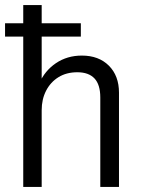

<svg xmlns="http://www.w3.org/2000/svg" viewBox="-20 -740 557 760"><path d="M0 -595V-648H300V-595ZM72 0V-720H145V0ZM377 0V-354Q377 -405 354 -429.5Q331 -454 286 -454Q243 -454 211.5 -434.5Q180 -415 162.5 -381Q145 -347 145 -304L135 -409Q157 -460 201.5 -490Q246 -520 304 -520Q371 -520 411 -480Q451 -440 451 -373V0Z"/></svg>

Font: Instrument Sans SemiCondensed
Style: Regular
Weight: 400
Width: 4
Designer: Rodrigo Fuenzalida
Foundry: fragTYPE
Version: Version 1.000;gftools[0.9.28]